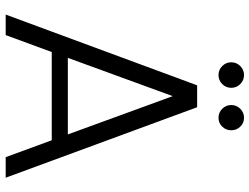

<svg xmlns="http://www.w3.org/2000/svg" viewBox="-124 -776 899 692"><g transform="rotate(90 326.0 -429.5)"><path d="M485 -166H167L106 0H32L287 -690H366L620 0H546ZM464 -224 326 -602 188 -224ZM204 -813Q204 -832 217.5 -845.5Q231 -859 250 -859Q269 -859 282.5 -845.5Q296 -832 296 -813Q296 -794 282.5 -780.5Q269 -767 250 -767Q231 -767 217.5 -780.5Q204 -794 204 -813ZM358 -813Q358 -832 371.5 -845.5Q385 -859 404 -859Q423 -859 436 -845.5Q449 -832 449 -813Q449 -794 436 -780.5Q423 -767 404 -767Q385 -767 371.5 -780.5Q358 -794 358 -813Z"/></g></svg>

Font: Poppins-tnum Light
Style: Regular
Weight: 300
Designer: Ninad Kale (Devanagari), Jonny Pinhorn (Latin)
Foundry: Indian Type Foundry
Version: Version 4.004